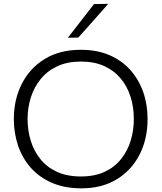

<svg xmlns="http://www.w3.org/2000/svg" viewBox="-20 -990 858 1020"><path d="M412.5 10.5Q323 10.5 255.8 -18.8Q188.5 -48 143.5 -99Q98.5 -150 76 -216.5Q53.5 -283 53.5 -357.5Q53.5 -461 95.8 -544.5Q138 -628 217.8 -676.8Q297.5 -725.5 409.5 -725.5Q495 -725.5 561 -697.2Q627 -669 672.2 -618.2Q717.5 -567.5 740.8 -501Q764 -434.5 764 -357.5Q764 -252.5 721.8 -169.2Q679.5 -86 600.8 -37.8Q522 10.5 412.5 10.5ZM410 -52.5Q483.5 -52.5 536.5 -77.5Q589.5 -102.5 623.8 -145.8Q658 -189 674.5 -243.5Q691 -298 691 -357.5Q691 -421.5 673.2 -477Q655.5 -532.5 620.2 -574.2Q585 -616 532.5 -639.5Q480 -663 410 -663Q338 -663 284.8 -638.2Q231.5 -613.5 196.5 -570.5Q161.5 -527.5 144 -472.8Q126.5 -418 126.5 -357.5Q126.5 -297 143.5 -242Q160.5 -187 195 -144.2Q229.5 -101.5 283 -77Q336.5 -52.5 410 -52.5ZM340.5 -789.5Q376 -835 410.5 -879.5Q445 -924 479.5 -968.5L555 -969.5Q528 -939 501.5 -909Q475 -879 448.8 -849.5Q422.5 -820 396 -790.5Z"/></svg>

Font: Commissioner Thin Light
Style: Regular
Weight: 300
Version: Version 1.000